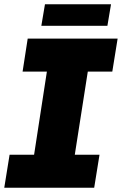

<svg xmlns="http://www.w3.org/2000/svg" viewBox="-22 -881 572 901"><path d="M-2 0 23 -155H138L198 -545H84L108 -700H530L505 -545H390L329 -155H445L420 0ZM172 -760 189 -861H499L482 -760Z"/></svg>

Font: MuseoModerno ExtraBold
Style: Italic
Weight: 800
Italic angle: -9°
Designer: Pablo Cosgaya, Héctor Gatti, Marcela Romero, and the Authors of The MuseoModerno Project.
Foundry: Omnibus-Type Team
Version: Version 1.003